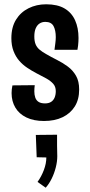

<svg xmlns="http://www.w3.org/2000/svg" viewBox="-20 -554 418 895"><path d="M185 10Q137 10 103 -6.5Q69 -23 51.5 -52.5Q34 -82 34 -120Q34 -129 35 -138Q36 -147 38 -156L142 -157Q141 -150 140.5 -142.5Q140 -135 140 -128Q140 -112 144.5 -99Q149 -86 160 -79Q171 -72 190 -72Q207 -72 218 -79Q229 -86 234.5 -99Q240 -112 240 -129Q240 -150 228 -163.5Q216 -177 195.5 -188.5Q175 -200 149 -213Q128 -224 107 -238Q86 -252 69.5 -271Q53 -290 43 -316Q33 -342 33 -376Q33 -427 54.5 -462Q76 -497 113 -515.5Q150 -534 195 -534Q248 -534 281 -514.5Q314 -495 330 -459.5Q346 -424 346 -377Q346 -369 345.5 -360Q345 -351 344 -341.5Q343 -332 341 -322H234Q236 -338 238 -353Q240 -368 240 -381Q240 -413 229.5 -432.5Q219 -452 191 -452Q176 -452 164.5 -444.5Q153 -437 146.5 -422Q140 -407 140 -384Q140 -362 146 -347.5Q152 -333 164.5 -322.5Q177 -312 195 -302Q219 -288 246 -274.5Q273 -261 296.5 -243.5Q320 -226 334.5 -200.5Q349 -175 349 -137Q349 -90 328.5 -57.5Q308 -25 271.5 -7.5Q235 10 185 10ZM193 321 155 294Q173 269 184.5 238.5Q196 208 196 180L151 179L147 75L246 74Q246 99 246 124Q246 149 247 174Q247 199 240 226.5Q233 254 221 278.5Q209 303 193 321Z"/></svg>

Font: Truculenta
Style: Bold
Weight: 700
Designer: Ivan Castro, Eva Sanz & Omnibus-Type Team
Foundry: Omnibus-Type
Version: Version 1.002